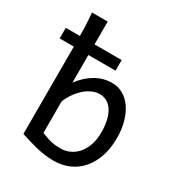

<svg xmlns="http://www.w3.org/2000/svg" viewBox="-197 -900 954 1032"><g transform="rotate(30 280.5 -384.5)"><path d="M-9.8 -639.6H77.6Q77.6 -659.2 77.1 -679Q76.7 -698.7 75.7 -717Q74.7 -735.4 73.5 -751.7Q72.3 -768.1 70.8 -781.2H168.5V-639.6H336.9V-573.7H168.5V-402.8Q185.5 -425.3 205.6 -444.3Q225.6 -463.4 248.8 -477.5Q272 -491.7 298.8 -499.8Q325.7 -507.8 356.4 -507.8Q393.6 -507.8 424.3 -489.7Q455.1 -471.7 477.5 -439.2Q500 -406.7 512.5 -361.8Q524.9 -316.9 524.9 -263.7Q524.9 -200.7 508.1 -149.9Q491.2 -99.1 460.4 -63Q429.7 -26.9 386 -7.3Q342.3 12.2 288.1 12.2Q258.3 12.2 230.5 8.1Q202.6 3.9 176.5 -2.7Q150.4 -9.3 126 -16.8Q101.6 -24.4 78.1 -31.7V-573.7H-9.8ZM288.1 -63.5Q320.3 -63.5 347.7 -76.7Q375 -89.8 394.8 -113.8Q414.6 -137.7 425.8 -171.6Q437 -205.6 437 -246.6Q437 -287.1 429.7 -319.8Q422.4 -352.5 408.4 -375.2Q394.5 -397.9 374 -410.2Q353.5 -422.4 327.1 -422.4Q304.2 -422.4 281.2 -412.4Q258.3 -402.3 237.5 -384.3Q216.8 -366.2 198.7 -341.1Q180.7 -315.9 168.5 -285.6V-90.3Q186.5 -83 201.4 -77.9Q216.3 -72.8 230.5 -69.6Q244.6 -66.4 258.5 -64.9Q272.5 -63.5 288.1 -63.5Z"/></g></svg>

Font: Andika Viet
Style: Regular
Weight: 400
Designer: Victor Gaultney, Annie Olsen, Julie Remington, Don Collingsworth, Eric Hays, Becca Hirsbrunner
Foundry: SIL International
Version: Version 5.000